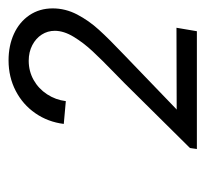

<svg xmlns="http://www.w3.org/2000/svg" viewBox="-36 -900 491 460"><g transform="rotate(-90 210.0 -669.5)"><path d="M85.9 -460.4 241.2 -617.2 266.1 -641.6Q297.4 -671.9 317.6 -693.6Q337.9 -715.3 352.3 -739Q366.7 -762.7 366.7 -784.2Q366.7 -801.3 357.7 -815.4Q348.6 -829.6 332.3 -838.1Q315.9 -846.7 294.9 -846.7Q270 -846.7 249 -835Q228 -823.2 214.6 -802.7Q201.2 -782.2 198.2 -757.8L143.6 -762.7Q148.4 -800.8 169.2 -830.8Q189.9 -860.8 222.9 -877.9Q255.9 -895 295.9 -895Q331.1 -895 359.4 -882.1Q387.7 -869.1 404.1 -845Q420.4 -820.8 420.4 -789.1Q420.4 -758.8 405.8 -730.7Q391.1 -702.6 369.1 -678.5Q347.2 -654.3 308.1 -617.2L284.7 -594.7L179.2 -493.2L177.7 -492.2L374 -492.7L365.7 -443.8H83.5Z"/></g></svg>

Font: Reddit Sans Fudge Light Italic
Style: Regular
Weight: 300
Italic angle: -11.25°
Designer: Stephen Hutchings
Version: Version 1.013